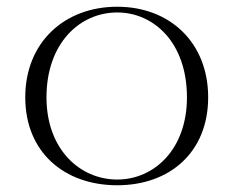

<svg xmlns="http://www.w3.org/2000/svg" viewBox="-20 -535 694 570"><path d="M328 15C484 15 598 -83 598 -246C598 -409 484 -515 328 -515C171 -515 55 -409 55 -246C55 -83 171 15 328 15ZM328 -2C217 -2 118 -92 118 -246C118 -407 217 -498 328 -498C437 -498 535 -408 535 -246C535 -91 437 -2 328 -2Z"/></svg>

Font: Sprat Light
Style: Regular
Weight: 300
Designer: Ethan Nakache
Foundry: Collletttivo
Version: Version 2.000;Glyphs 3.2 (3217)